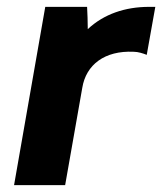

<svg xmlns="http://www.w3.org/2000/svg" viewBox="-20 -540 473 560"><path d="M21 0H170L220 -284C231 -351 285 -393 370 -389C383 -389 398 -384 408 -380L433 -520H415C345 -520 283 -499 236 -455C236 -477 235 -501 234 -520H112Z"/></svg>

Font: Fixel Display
Style: Bold Italic
Weight: 700
Italic angle: -10°
Designer: AlfaBravo + MacPaw
Foundry: Kyrylo Tkachov, Marchela Mozhyna, Serhii Makarenko, Maria Weinstein, Zakhar Kryvoshyya
Version: Version 1.210;Glyphs 3.2 (3217)